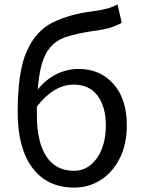

<svg xmlns="http://www.w3.org/2000/svg" viewBox="-20 -836 648 869"><path d="M315 -63Q378 -63 418.5 -120Q459 -177 459 -269Q459 -353 421.5 -403Q384 -453 313 -453Q224 -453 147 -354V-312Q147 -194 189.5 -128.5Q232 -63 315 -63ZM316 13Q194 13 127 -76Q60 -165 60 -329Q60 -513 101.5 -605Q143 -697 219 -734.5Q295 -772 400 -785Q444 -791 466.5 -797.5Q489 -804 512 -816L531 -733Q487 -707 419 -698Q332 -687 275.5 -667.5Q219 -648 189 -595Q159 -542 151 -431Q188 -477 236 -500.5Q284 -524 336 -524Q433 -524 493.5 -456Q554 -388 554 -269Q554 -183 522 -119.5Q490 -56 436 -21.5Q382 13 316 13Z"/></svg>

Font: Source Han Sans & Saira Hybrid
Style: Regular
Weight: 400
Designer: Ryoko NISHIZUKA 西塚涼子 (kana & ideographs); Paul D. Hunt (Latin, Greek & Cyrillic); Wenlong ZHANG 张文龙 (bopomofo); Sandoll 
Foundry: Adobe Systems Incorporated
Version: Version 1.00;August 2, 2021;FontCreator 13.0.0.2675 64-bit